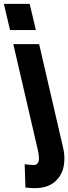

<svg xmlns="http://www.w3.org/2000/svg" viewBox="-52 -729 354 996"><path d="M80 244 76 123Q86 124 100 125.5Q114 127 123 127Q150 127 150 91Q150 75 144 48L17 -500H151L275 36Q282 64 282 94Q282 164 241.5 205.5Q201 247 130 247Q105 247 80 244ZM-32 -709H102L134 -573H0Z"/></svg>

Font: Cairo
Style: Bold Italic
Weight: 700
Italic angle: -13°
Designer: Mohamed Gaber, Accademia di Belle Arti di Urbino and others
Foundry: Kief Type Foundry, Accademia di Belle Arti di Urbino and others
Version: Version 3.011